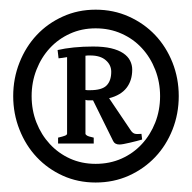

<svg xmlns="http://www.w3.org/2000/svg" viewBox="-20 -728 396 397"><path d="M349.6 -529.3Q349.6 -492.7 336.7 -460Q323.7 -427.2 300.8 -403.1Q277.8 -378.9 246.3 -364.7Q214.8 -350.6 177.7 -350.6Q141.1 -350.6 109.9 -364.7Q78.6 -378.9 55.9 -403.1Q33.2 -427.2 20.3 -460Q7.3 -492.7 7.3 -529.3Q7.3 -565.9 20.3 -598.6Q33.2 -631.3 55.9 -655.5Q78.6 -679.7 109.9 -693.8Q141.1 -708 177.7 -708Q214.8 -708 246.3 -693.8Q277.8 -679.7 300.8 -655.5Q323.7 -631.3 336.7 -598.6Q349.6 -565.9 349.6 -529.3ZM311 -529.3Q311 -558.1 301 -583.7Q291 -609.4 273.4 -628.4Q255.9 -647.5 231.4 -658.4Q207 -669.4 177.7 -669.4Q148.9 -669.4 124.8 -658.4Q100.6 -647.5 83 -628.4Q65.4 -609.4 55.4 -583.7Q45.4 -558.1 45.4 -529.3Q45.4 -500 55.4 -474.6Q65.4 -449.2 83 -430.2Q100.6 -411.1 124.8 -400.1Q148.9 -389.2 177.7 -389.2Q207 -389.2 231.4 -400.1Q255.9 -411.1 273.4 -430.2Q291 -449.2 301 -474.6Q311 -500 311 -529.3ZM100.1 -431.2V-443.4Q110.4 -445.8 114.5 -447.5Q118.7 -449.2 118.7 -451.7V-609.9Q113.8 -608.9 109.4 -608.4Q105 -607.9 101.1 -607.4L99.1 -624.5Q113.3 -627.9 132.6 -629.9Q151.9 -631.8 172.4 -631.8Q194.3 -631.8 209.7 -628.2Q225.1 -624.5 234.9 -617.9Q244.6 -611.3 249 -602.5Q253.4 -593.8 253.4 -584Q253.4 -561.5 241.7 -546.4Q230 -531.2 205.6 -524.9L250 -459Q253.4 -453.6 257.6 -451.9Q261.7 -450.2 272.5 -451.2L273.9 -439.5Q269 -438 262.2 -436.3Q255.4 -434.6 248.3 -432.9Q241.2 -431.2 235.6 -430.2Q230 -429.2 227.1 -429.2Q217.3 -429.2 213.9 -436.5L172.4 -520.5H162.6Q159.7 -520.5 156.7 -521.5V-451.7Q156.7 -449.7 159.7 -447.8Q162.6 -445.8 173.8 -443.4V-431.2ZM167 -613.3H161.6Q159.2 -613.3 156.7 -612.8V-542Q159.2 -541.5 161.1 -541.5H166Q190.9 -541.5 200.4 -551.3Q210 -561 210 -579.6Q210 -593.8 198.7 -603.5Q187.5 -613.3 167 -613.3Z"/></svg>

Font: Gentium Book Basic
Style: Bold
Weight: 700
Designer: J. Victor Gaultney and Annie Olsen
Foundry: SIL International
Version: Version 1.102; 2013; Maintenance release